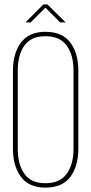

<svg xmlns="http://www.w3.org/2000/svg" viewBox="-20 -850 416 875"><path d="M187 -815 120 -748H96L178 -830H196L279 -748H254ZM187 -705Q264 -705 300.5 -656Q337 -607 337 -528V-172Q337 -93 300.5 -44Q264 5 187 5Q112 5 75.5 -44Q39 -93 39 -172V-528Q39 -607 75.5 -656Q112 -705 187 -705ZM61 -529V-171Q61 -101 91 -58Q121 -15 187 -15Q253 -15 284 -58Q315 -101 315 -171V-529Q315 -599 284 -642Q253 -685 187 -685Q121 -685 91 -642Q61 -599 61 -529Z"/></svg>

Font: Bebas Neue Light
Style: Regular
Weight: 300
Designer: Ryoichi Tsunekawa
Foundry: Ryoichi Tsunekawa
Version: Version 001.003; ttfautohint (v1.5.65-e2d9)